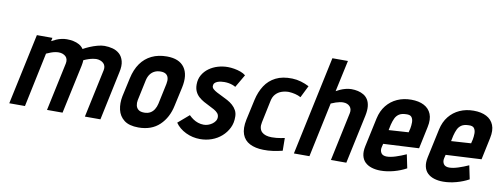

<svg xmlns="http://www.w3.org/2000/svg" viewBox="-60 -1012 3505 1338"><g transform="rotate(10 1693.0 -342.5)"><path d="M647 -342 574 0H684L757 -345Q768 -393 759.5 -425Q751 -457 730.5 -475.5Q710 -494 682 -501.5Q654 -509 624 -509Q602 -509 574.5 -501.5Q547 -494 521 -483Q495 -472 476 -461Q464 -479 445 -489.5Q426 -500 403.5 -504.5Q381 -509 357 -509Q340 -509 321 -505Q302 -501 284.5 -493.5Q267 -486 251 -477L256 -501H146L39 0H150L231 -385Q248 -393 263.5 -398.5Q279 -404 292.5 -406.5Q306 -409 317 -409Q333 -409 346 -404Q359 -399 367.5 -390.5Q376 -382 379 -369.5Q382 -357 379 -342L306 0H416L490 -345Q492 -356 493.5 -366Q495 -376 495 -385Q512 -393 529 -398.5Q546 -404 560 -406.5Q574 -409 582 -409Q598 -409 611.5 -404Q625 -399 634 -390.5Q643 -382 646.5 -369.5Q650 -357 647 -342Z M1177 -185 1206 -317Q1226 -409 1189 -460.5Q1152 -512 1065 -512Q1004 -512 957.5 -489.5Q911 -467 880.5 -424Q850 -381 836 -317L807 -185Q797 -134 807 -89.5Q817 -45 852.5 -17.5Q888 10 954 10Q1046 10 1102.5 -43.5Q1159 -97 1177 -185ZM1094 -323 1063 -177Q1058 -155 1047 -137Q1036 -119 1018.5 -109Q1001 -99 976 -99Q949 -99 935 -110Q921 -121 917 -139Q913 -157 917 -177L948 -323Q954 -349 966.5 -366Q979 -383 997.5 -392Q1016 -401 1040 -401Q1064 -401 1077.5 -391.5Q1091 -382 1095 -364.5Q1099 -347 1094 -323Z M1570 -386 1623 -477Q1609 -489 1587 -497Q1565 -505 1541 -509Q1517 -513 1496 -513Q1460 -513 1426 -503Q1392 -493 1364 -473Q1336 -453 1319 -423.5Q1302 -394 1302 -356Q1302 -327 1312 -306Q1322 -285 1338.5 -270.5Q1355 -256 1374.5 -245Q1394 -234 1414 -224.5Q1434 -215 1450.5 -205.5Q1467 -196 1477 -184.5Q1487 -173 1487 -156Q1487 -141 1478.5 -128.5Q1470 -116 1457 -107Q1444 -98 1429 -93Q1414 -88 1399 -88Q1378 -88 1358.5 -94.5Q1339 -101 1323 -112Q1307 -123 1293 -137L1215 -70Q1242 -31 1289.5 -8Q1337 15 1391 15Q1434 15 1473 1Q1512 -13 1542 -39.5Q1572 -66 1589.5 -101.5Q1607 -137 1606 -181Q1606 -206 1595.5 -225.5Q1585 -245 1568 -260Q1551 -275 1530.5 -286Q1510 -297 1490 -306.5Q1470 -316 1453 -325Q1436 -334 1425.5 -343.5Q1415 -353 1415 -365Q1415 -378 1422.5 -386Q1430 -394 1442 -398.5Q1454 -403 1466.5 -404.5Q1479 -406 1490 -406Q1506 -406 1520.5 -403.5Q1535 -401 1547.5 -396.5Q1560 -392 1570 -386Z M2030 -394 2072 -479Q2045 -493 2014.5 -502Q1984 -511 1952 -512Q1883 -514 1835.5 -490Q1788 -466 1759.5 -422Q1731 -378 1718 -320L1686 -174Q1673 -111 1688 -70Q1703 -29 1742 -9Q1781 11 1838 12Q1872 13 1906 8Q1940 3 1973 -5L1972 -95Q1972 -95 1964 -93.5Q1956 -92 1943 -89.5Q1930 -87 1913.5 -85.5Q1897 -84 1881 -84Q1858 -84 1840 -89.5Q1822 -95 1810.5 -106Q1799 -117 1795 -134.5Q1791 -152 1796 -175L1829 -332Q1835 -362 1852 -380.5Q1869 -399 1893 -407.5Q1917 -416 1944 -416Q1967 -415 1989.5 -409.5Q2012 -404 2030 -394Z M2264 -478 2312 -700H2202L2053 0H2163L2245 -387Q2263 -395 2278 -400Q2293 -405 2306 -407.5Q2319 -410 2330 -410Q2346 -410 2358 -405Q2370 -400 2378 -391Q2386 -382 2388.5 -370Q2391 -358 2388 -344L2315 0H2424L2498 -346Q2506 -385 2503 -413Q2500 -441 2488 -460Q2476 -479 2457.5 -490Q2439 -501 2417 -506Q2395 -511 2371 -511Q2351 -511 2330 -505.5Q2309 -500 2291.5 -492Q2274 -484 2264 -478Z M2648 -149 2654 -174 2906 -187 2939 -343Q2951 -399 2936 -436Q2921 -473 2884.5 -492Q2848 -511 2794 -511Q2740 -511 2695.5 -491Q2651 -471 2620.5 -433Q2590 -395 2578 -340L2534 -135Q2526 -97 2532.5 -69Q2539 -41 2557.5 -23Q2576 -5 2604.5 4Q2633 13 2668 13Q2713 13 2761 0Q2809 -13 2849 -35L2829 -131Q2794 -115 2757 -103Q2720 -91 2693 -91Q2680 -91 2670 -95Q2660 -99 2654.5 -107Q2649 -115 2647 -125.5Q2645 -136 2648 -149ZM2822 -313 2815 -284 2675 -275 2683 -314Q2690 -342 2699.5 -361.5Q2709 -381 2726.5 -392.5Q2744 -404 2775 -405Q2805 -407 2815.5 -392.5Q2826 -378 2826 -356Q2826 -334 2822 -313Z M3090 -149 3096 -174 3348 -187 3381 -343Q3393 -399 3378 -436Q3363 -473 3326.5 -492Q3290 -511 3236 -511Q3182 -511 3137.5 -491Q3093 -471 3062.5 -433Q3032 -395 3020 -340L2976 -135Q2968 -97 2974.5 -69Q2981 -41 2999.5 -23Q3018 -5 3046.5 4Q3075 13 3110 13Q3155 13 3203 0Q3251 -13 3291 -35L3271 -131Q3236 -115 3199 -103Q3162 -91 3135 -91Q3122 -91 3112 -95Q3102 -99 3096.5 -107Q3091 -115 3089 -125.5Q3087 -136 3090 -149ZM3264 -313 3257 -284 3117 -275 3125 -314Q3132 -342 3141.5 -361.5Q3151 -381 3168.5 -392.5Q3186 -404 3217 -405Q3247 -407 3257.5 -392.5Q3268 -378 3268 -356Q3268 -334 3264 -313Z"/></g></svg>

Font: Advent Pro
Style: Bold Italic
Weight: 700
Italic angle: -12°
Designer: VivaRado, Andreas Kalpakidis
Foundry: VivaRado, Andreas Kalpakidis
Version: Version 3.000